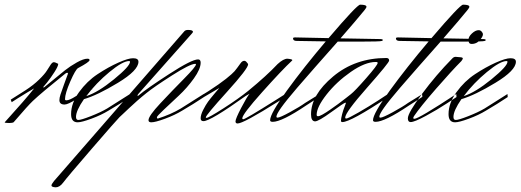

<svg xmlns="http://www.w3.org/2000/svg" viewBox="-49 -521 2226 821"><path d="M338 -149 346 -140Q300 -112 279 -98Q242 -74 227 -74Q205 -74 205 -93Q205 -102 209.5 -116.5Q214 -131 225 -160.5Q236 -190 242 -207L239 -210Q235 -210 230 -206Q129 -125 91 -89Q70 -69 16 -6Q15 -5 12.5 -2Q10 1 9 2Q8 3 3 4Q-2 5 -9 5Q-29 5 -29 2Q-27 -1 -3.5 -26.5Q20 -52 48.5 -85Q77 -118 97 -143L68 -126Q22 -98 1 -84L-3 -95L60 -135Q94 -157 118.5 -181Q143 -205 152 -220Q161 -235 168 -245Q175 -255 181 -255Q187 -255 200 -248Q200 -238 184 -213Q168 -188 152 -168L136 -149Q136 -147 137 -147Q140 -147 144 -151Q148 -154 177.5 -178.5Q207 -203 229 -220.5Q251 -238 279.5 -254Q308 -270 325 -270Q334 -270 334 -264Q334 -256 285 -230Q274 -224 251.5 -172.5Q229 -121 229 -97Q229 -92 235 -92Q248 -92 276 -110Z M507 -257Q507 -260 503 -260Q476 -260 419 -213Q362 -166 320 -110Q370 -126 438.5 -182Q507 -238 507 -257ZM276 -21Q276 -8 286 -8Q298 -8 340 -24.5Q382 -41 409 -57L507 -119L508 -106Q463 -76 415 -48Q384 -29 342 -13.5Q300 2 283 2Q255 2 255 -33Q255 -80 289 -127Q323 -174 368.5 -204Q414 -234 456.5 -253Q499 -272 520 -272Q543 -272 543 -257Q543 -220 455.5 -167Q368 -114 310 -97Q276 -48 276 -21Z M182 253 739 -387Q744 -393 755 -393Q776 -393 776 -385Q776 -382 771 -377L544 -121Q539 -115 539 -113Q539 -111 540 -111Q542 -111 545 -114Q578 -142 674.5 -204.5Q771 -267 798 -267Q809 -267 809 -253Q809 -226 780 -185.5Q751 -145 715.5 -112Q680 -79 651 -51.5Q622 -24 622 -20Q622 -14 626 -14Q682 -32 724 -57L822 -119L823 -106Q778 -76 730 -48Q699 -29 657 -13.5Q615 2 598 2Q586 2 586 -7Q586 -25 636.5 -79Q687 -133 738 -184.5Q789 -236 789 -246Q789 -248 786 -248Q764 -248 686.5 -198.5Q609 -149 577 -123Q558 -108 537 -89.5Q516 -71 502.5 -58Q489 -45 476.5 -33.5Q464 -22 462 -20Q448 -6 343 115.5Q238 237 221 260Q206 280 189 280Q171 279 171 272Q171 267 182 253Z M889 -145 850 -122 811 -99 808 -110 842 -131Q890 -162 917.5 -184Q945 -206 954 -216.5Q963 -227 980 -251Q987 -261 996 -261Q1000 -261 1004 -257Q1008 -253 1010 -250L1012 -246Q1012 -228 921.5 -128Q831 -28 831 -19Q831 -17 834 -17Q843 -17 907 -58Q971 -99 1013 -133Q1091 -197 1138 -247Q1163 -270 1180 -270Q1201 -268 1201 -264L1200 -262Q1157 -222 1072 -127Q987 -32 987 -15Q987 -11 991 -11Q1000 -11 1130 -93L1171 -119L1172 -107Q1160 -99 1141 -87Q992 7 967 7Q958 7 958 -2Q958 -13 982.5 -60Q1007 -107 1018 -120L1002 -111Q851 -3 821 -3Q809 -3 809 -15Q809 -30 820 -51.5Q831 -73 840.5 -86Q850 -99 869 -121.5Q888 -144 889 -145Z M1260 -70Q1156 0 1117 0Q1106 0 1106 -7Q1106 -35 1178 -134Q1250 -233 1344 -344Q1248 -346 1220 -346Q1204 -346 1204 -357Q1204 -361 1213 -361L1356 -358Q1478 -501 1491 -501Q1518 -501 1518 -492Q1518 -488 1510 -478Q1475 -435 1407 -357L1575 -354Q1588 -354 1588 -350Q1588 -347 1584 -346Q1578 -343 1485 -343H1395Q1330 -269 1300 -235.5Q1270 -202 1222 -146Q1174 -90 1153.5 -61Q1133 -32 1133 -22Q1133 -18 1138 -18Q1148 -18 1191 -41.5Q1234 -65 1256 -81L1316 -118L1317 -107Q1292 -90 1260 -70Z M1610 -119 1611 -106Q1450 1 1415 1Q1409 1 1409 -5Q1409 -14 1414 -33Q1419 -52 1425 -66L1430 -80Q1430 -82 1428 -82Q1423 -82 1368 -42Q1313 -2 1298 -2Q1281 -3 1281 -32Q1281 -115 1375.5 -194Q1470 -273 1603 -273Q1615 -273 1615 -262Q1615 -253 1521 -146.5Q1427 -40 1427 -18Q1427 -14 1431 -14Q1439 -14 1484 -40Q1529 -66 1569 -92ZM1451 -118Q1468 -131 1517 -187Q1566 -243 1566 -252Q1566 -256 1558 -256Q1512 -256 1451 -213.5Q1390 -171 1347.5 -117Q1305 -63 1305 -30Q1305 -24 1311 -24Q1317 -24 1330.5 -31.5Q1344 -39 1363.5 -52.5Q1383 -66 1396.5 -76Q1410 -86 1430 -101.5Q1450 -117 1451 -118Z M1700 -70Q1596 0 1557 0Q1546 0 1546 -7Q1546 -35 1618 -134Q1690 -233 1784 -344Q1688 -346 1660 -346Q1644 -346 1644 -357Q1644 -361 1653 -361L1796 -358Q1918 -501 1931 -501Q1958 -501 1958 -492Q1958 -488 1950 -478Q1915 -435 1847 -357L2015 -354Q2028 -354 2028 -350Q2028 -347 2024 -346Q2018 -343 1925 -343H1835Q1770 -269 1740 -235.5Q1710 -202 1662 -146Q1614 -90 1593.5 -61Q1573 -32 1573 -22Q1573 -18 1578 -18Q1588 -18 1631 -41.5Q1674 -65 1696 -81L1756 -118L1757 -107Q1732 -90 1700 -70Z M1968 -333Q1954 -333 1954 -350Q1954 -364 1969 -378Q1984 -392 1998 -392Q2005 -392 2010.5 -386Q2016 -380 2016 -374Q2016 -364 2002 -348.5Q1988 -333 1968 -333ZM1721 -24Q1748 -64 1816 -142Q1884 -220 1924 -260Q1930 -268 1930 -271Q1930 -275 1922 -276L1899 -278Q1891 -278 1884 -270Q1816 -201 1755.5 -119.5Q1695 -38 1695 -15Q1695 1 1707 1Q1723 1 1772 -25.5Q1821 -52 1862 -79L1903 -106L1902 -119Q1741 -13 1723 -13Q1718 -13 1718 -17Z M2121 -257Q2121 -260 2117 -260Q2090 -260 2033 -213Q1976 -166 1934 -110Q1984 -126 2052.5 -182Q2121 -238 2121 -257ZM1890 -21Q1890 -8 1900 -8Q1912 -8 1954 -24.5Q1996 -41 2023 -57L2121 -119L2122 -106Q2077 -76 2029 -48Q1998 -29 1956 -13.5Q1914 2 1897 2Q1869 2 1869 -33Q1869 -80 1903 -127Q1937 -174 1982.5 -204Q2028 -234 2070.5 -253Q2113 -272 2134 -272Q2157 -272 2157 -257Q2157 -220 2069.5 -167Q1982 -114 1924 -97Q1890 -48 1890 -21Z"/></svg>

Font: Herr Von Muellerhoff
Style: Regular
Weight: 400
Designer: Alejandro Paul
Foundry: Alejandro Paul
Version: Version 1.000